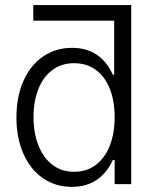

<svg xmlns="http://www.w3.org/2000/svg" viewBox="-20 -727 622 758"><path d="M498 -707V0H432.6V-95.7H425.8Q376 10.7 263.7 10.7Q199.2 10.7 149.7 -23.4Q100.1 -57.6 72.5 -119.9Q44.9 -182.1 44.9 -263.7Q44.9 -345.2 72.5 -407.5Q100.1 -469.7 149.9 -503.9Q199.7 -538.1 264.6 -538.1Q377 -538.1 425.8 -431.6H430.7V-645.5H111.3V-707ZM272.5 -477.5Q221.7 -477.5 185.5 -449.7Q149.4 -421.9 130.9 -373.8Q112.3 -325.7 112.3 -264.6Q112.3 -203.1 131.1 -154.3Q149.9 -105.5 186 -77.1Q222.2 -48.8 272.5 -48.8Q322.3 -48.8 358.4 -76.2Q394.5 -103.5 413.6 -152.3Q432.6 -201.2 432.6 -264.6Q432.6 -327.6 413.8 -375.7Q395 -423.8 358.9 -450.7Q322.8 -477.5 272.5 -477.5Z"/></svg>

Font: Pretendard Light
Style: Regular
Weight: 300
Designer: Base glyphs from Inter by Rasmus Andersson; Hangeul glyphs from Noto Sans CJK(Source Han Sans) by Jang Soo-young and Kan
Foundry: Kil Hyung-jin
Version: Version 1.309